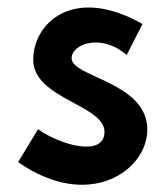

<svg xmlns="http://www.w3.org/2000/svg" viewBox="-20 -493 448 520"><path d="M83 -143 29 -54C221 80 379 -31 379 -142C379 -271 174 -284 174 -335C174 -374 254 -404 323 -344L366 -428C179 -534 70 -431 70 -331C70 -226 263 -209 263 -136C263 -67 145 -99 83 -143Z"/></svg>

Font: Hussar Tani
Style: Bold
Weight: 700
Foundry: Cannot Into Space Fonts
Version: Version 0.92